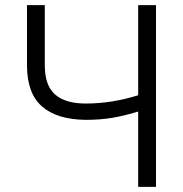

<svg xmlns="http://www.w3.org/2000/svg" viewBox="-20 -727 711 747"><path d="M154.3 -707V-472.7Q154.3 -394 194.6 -359.1Q234.9 -324.2 313.5 -324.2Q414.6 -324.2 517.6 -356.4V-707H586.9V0H517.6V-293Q465.3 -276.9 418 -268.8Q370.6 -260.7 314.5 -260.7Q202.1 -261.7 143.6 -312.7Q85 -363.8 85 -472.7V-707Z"/></svg>

Font: Pretendard GOV Light
Style: Regular
Weight: 300
Designer: Base glyphs from Inter by Rasmus Andersson; Hangeul glyphs from Noto Sans CJK(Source Han Sans) by Jang Soo-young and Kan
Foundry: Kil Hyung-jin
Version: Version 1.309